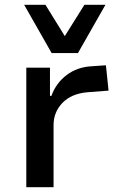

<svg xmlns="http://www.w3.org/2000/svg" viewBox="-20 -783 501 803"><path d="M90 0V-500H189V-382H195Q214 -435 258.5 -469Q303 -503 365 -506L423 -510L434 -404L344 -397Q278 -391 241 -352.5Q204 -314 204 -260V0ZM196 -561 81 -763H170L251 -632L333 -763H421L306 -561Z"/></svg>

Font: Nunito Sans 6pt SemiBold
Style: Regular
Weight: 600
Version: Version 3.101;gftools[0.9.27]